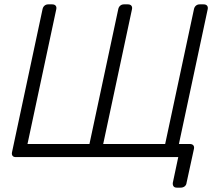

<svg xmlns="http://www.w3.org/2000/svg" viewBox="-20 -720 1001 880"><path d="M790 140Q780 140 775.5 134Q771 128 772 118L797 0H52Q42 0 37.5 -6Q33 -12 35 -22L175 -678Q177 -688 184 -694Q191 -700 201 -700H219Q230 -700 235 -694Q240 -688 238 -678L106 -60H390L522 -678Q524 -688 531 -694Q538 -700 548 -700H566Q577 -700 582 -694Q587 -688 585 -678L453 -60H737L869 -678Q871 -688 878 -694Q885 -700 895 -700H913Q924 -700 929 -694Q934 -688 932 -678L800 -60H850Q861 -60 866 -54Q871 -48 869 -38L835 118Q834 128 826.5 134Q819 140 808 140Z"/></svg>

Font: Rubik Light Light
Style: Italic
Weight: 300
Italic angle: -12°
Version: Version 2.104